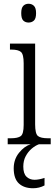

<svg xmlns="http://www.w3.org/2000/svg" viewBox="-20 -768 300 1022"><path d="M132 -648Q115 -648 104 -658.5Q93 -669 93 -698Q93 -726 104 -737Q115 -748 132 -748Q149 -748 160.5 -737Q172 -726 172 -698Q172 -669 160.5 -658.5Q149 -648 132 -648ZM21 0V-32H37Q75 -32 90.5 -43.5Q106 -55 106 -103V-431Q106 -479 91.5 -491.5Q77 -504 41 -504H33V-536H167V-106Q167 -56 182 -44Q197 -32 236 -32H250V0ZM156 234Q108 234 80.5 208.5Q53 183 53 128Q53 80 81.5 45Q110 10 143 0H187Q168 7 149 23Q130 39 117 63Q104 87 104 119Q104 156 121 172.5Q138 189 164 189Q187 189 217 179V219Q189 234 156 234Z"/></svg>

Font: Noto Serif Bengali Condensed Light
Style: Regular
Weight: 300
Width: 3
Designer: Juan Bruce, Universal Thirst, Indian Type Foundry and the Monotype Design Team.
Foundry: Monotype Imaging Inc.
Version: Version 2.003; ttfautohint (v1.8.4.7-5d5b)